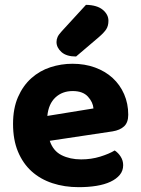

<svg xmlns="http://www.w3.org/2000/svg" viewBox="-20 -760 583 795"><path d="M186 -177Q200 -135 235 -117.5Q270 -100 316 -100Q358 -100 395 -111.5Q432 -123 455 -137Q470 -127 480 -111Q490 -95 490 -76Q490 -53 476 -36Q462 -19 437.5 -7.5Q413 4 379.5 9.5Q346 15 306 15Q247 15 197 -1.5Q147 -18 111 -50.5Q75 -83 54.5 -132Q34 -181 34 -247Q34 -311 54.5 -358Q75 -405 109.5 -436Q144 -467 188.5 -481.5Q233 -496 280 -496Q331 -496 373.5 -480.5Q416 -465 446.5 -437Q477 -409 494 -370Q511 -331 511 -285Q511 -253 494 -237Q477 -221 446 -216ZM281 -383Q238 -383 209.5 -356.5Q181 -330 176 -280L367 -311Q365 -337 344 -360Q323 -383 281 -383ZM336 -740Q382 -739 405.5 -719.5Q429 -700 429 -674Q429 -653 420 -639Q411 -625 389 -606L295 -526Q255 -526 234.5 -544.5Q214 -563 214 -586Q214 -597 218.5 -607Q223 -617 236 -631Z"/></svg>

Font: Baloo 2
Style: Bold
Weight: 700
Designer: Sarang Kulkarni and Ek Type
Foundry: Ek Type
Version: Version 1.640;hotconv 1.0.111;makeotfexe 2.5.65597; ttfautoh